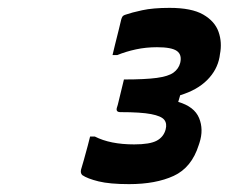

<svg xmlns="http://www.w3.org/2000/svg" viewBox="-20 -815 640 488"><path d="M538 -670Q532 -637 506.5 -611.5Q481 -586 438 -573L433 -556Q474 -544 486 -515Q498 -486 487 -452L485 -446Q467 -389 421.5 -368Q376 -347 308 -347Q259 -347 230.5 -354Q202 -361 189 -370Q184 -375 186 -384Q188 -390 193 -408Q198 -426 203 -444.5Q208 -463 209 -468H221Q260 -448 321 -448Q361 -448 378.5 -457.5Q396 -467 401 -486Q405 -501 397.5 -510.5Q390 -520 364 -525Q338 -530 286 -530Q274 -530 277 -541Q279 -546 282.5 -561.5Q286 -577 290 -592.5Q294 -608 295 -613Q349 -613 378.5 -617Q408 -621 421 -630.5Q434 -640 438 -655Q443 -676 429.5 -685.5Q416 -695 379 -695Q351 -695 325.5 -689.5Q300 -684 278 -675H266Q267 -680 272 -700Q277 -720 282 -740Q287 -760 288 -765Q289 -769 291 -772.5Q293 -776 300 -778Q314 -783 341.5 -789Q369 -795 411 -795Q467 -795 496.5 -778Q526 -761 535.5 -734Q545 -707 539 -677Z"/></svg>

Font: Recursive Mn Lnr St
Style: Bold Italic
Weight: 700
Italic angle: -15°
Monospace: yes
Version: Version 1.079;hotconv 1.0.112;makeotfexe 2.5.65598; ttfautoh